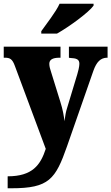

<svg xmlns="http://www.w3.org/2000/svg" viewBox="-23 -786 596 1028"><path d="M198 -619V-606H282C348 -643 454 -721 478 -756V-766H296C276 -721 225 -658 198 -619ZM18 158V222H39C239 222 274 174 336 -3L477 -407C494 -455 516 -476 549 -477H553V-536H346V-477L350 -476C387 -474 402 -469 402 -444C402 -430 395 -401 391 -389L336 -207C330 -189 326 -166 322 -137C320 -161 313 -201 300 -241L251 -399C246 -414 241 -430 241 -444C241 -465 256 -477 296 -477H301V-536H-3V-477H2C30 -477 43 -471 57 -432L222 11C194 97 151 158 18 158Z"/></svg>

Font: Noto Serif Georgian SemiCondensed Black
Style: Regular
Weight: 900
Width: 4
Designer: Monotype Design Team, Akaki Razmadze
Foundry: Google LLC
Version: Version 2.003